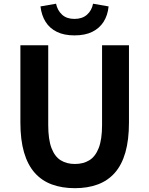

<svg xmlns="http://www.w3.org/2000/svg" viewBox="-20 -980 788 1014"><path d="M375.6 13.8Q307.5 13.8 254 -5.9Q200.6 -25.5 163.5 -67.2Q126.4 -109 107 -175Q87.7 -241 87.7 -332.8V-740.8H234.7V-319.8Q234.7 -243.4 251.9 -198.2Q269.1 -153 300.7 -133.5Q332.2 -114 375.6 -114Q419.5 -114 451.6 -133.5Q483.6 -153 501.3 -198.2Q519 -243.4 519 -319.8V-740.8H661.1V-332.8Q661.1 -241 642.2 -175Q623.2 -109 586.3 -67.2Q549.3 -25.5 496.2 -5.9Q443 13.8 375.6 13.8ZM373.3 -793.1Q318.3 -793.1 280.3 -811.8Q242.2 -830.5 220.8 -864.7Q199.3 -898.9 193.8 -946.1L276 -960.4Q283.6 -924.5 308 -902.3Q332.3 -880.1 373.3 -880.1Q414.3 -880.1 439.4 -902.3Q464.6 -924.5 471.4 -960.4L553.6 -946.1Q548.8 -898.9 527 -864.7Q505.1 -830.5 467.1 -811.8Q429.1 -793.1 373.3 -793.1Z"/></svg>

Font: Noto Sans TC
Style: Regular
Weight: 100
Designer: Ryoko NISHIZUKA 西塚涼子 (kana, bopomofo & ideographs); Paul D. Hunt (Latin, Greek & Cyrillic); Sandoll Communications 산돌커뮤니
Foundry: Adobe
Version: Version 2.004;hotconv 1.0.118;makeotfexe 2.5.65603